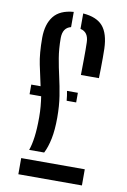

<svg xmlns="http://www.w3.org/2000/svg" viewBox="-90 -860 602 913"><g transform="rotate(10 211.0 -403.0)"><path d="M276 -516.5Q276.5 -552 277 -594.8Q277.5 -637.5 276.5 -673.5Q275.5 -723.5 236 -732V-806.5Q301.5 -801.5 331.5 -766.8Q361.5 -732 364 -659Q364.5 -640.5 364.5 -614Q364.5 -587.5 364 -561.2Q363.5 -535 363 -516.5ZM95.5 -123Q105 -149 110.2 -188Q115.5 -227 115.5 -283Q115.5 -312.5 113.2 -337Q111 -361.5 107.5 -384H51.5V-430.5H96.5Q85.5 -480 74.8 -531Q64 -582 64 -659.5Q64.5 -725 94.5 -763Q124.5 -801 190.5 -806V-732.5Q151.5 -723 151 -673.5Q151 -621 158.5 -576.8Q166 -532.5 175.8 -490.2Q185.5 -448 193 -401.2Q200.5 -354.5 200.5 -297Q200.5 -238 191.8 -195Q183 -152 168 -123ZM230.5 -384Q228.5 -408.5 224 -430.5H276.5V-384ZM65 0V-78H372V0Z"/></g></svg>

Font: Big Shoulders Stencil Display SemiBold
Style: Regular
Weight: 600
Designer: Patric King
Foundry: XO Type Co
Version: Version 1.000